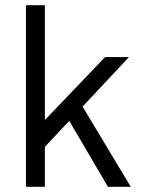

<svg xmlns="http://www.w3.org/2000/svg" viewBox="-20 -720 554 740"><path d="M99 -201 385 -500H477L153 -154ZM80 -700H153V0H80ZM226 -290 266 -363 484 0H396Z"/></svg>

Font: Uncut Sans VF
Style: Regular
Weight: 400
Designer: Kasper Nordkvist
Foundry: Uncut Type
Version: Version 1.100;FEAKit 1.0